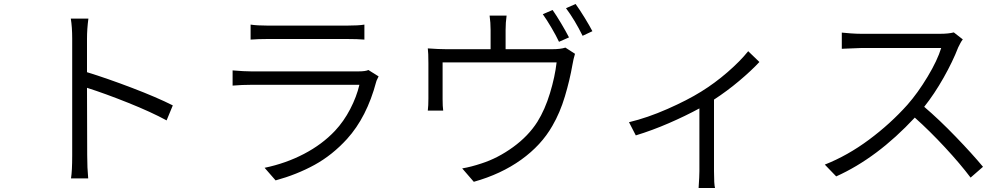

<svg xmlns="http://www.w3.org/2000/svg" viewBox="-20 -864 5040 960"><path d="M341 -670Q341 -729 334 -771H422Q415 -719 415 -670V-503Q516 -472 640.5 -424.5Q765 -377 844 -337L813 -262Q736 -304 621 -350Q506 -396 415 -425L416 -87Q416 -25 421 28H335Q341 -9 341 -87Z M1319 -736H1715Q1773 -736 1802 -741V-666Q1768 -669 1713 -669H1319Q1272 -669 1233 -666V-741Q1266 -736 1319 -736ZM1861 -455Q1814 -278 1715 -169Q1641 -88 1552.5 -39.5Q1464 9 1358 38L1303 -25Q1409 -47 1500 -94.5Q1591 -142 1655 -210Q1699 -257 1731 -318.5Q1763 -380 1777 -440H1238Q1190 -440 1143 -436V-512Q1201 -507 1238 -507H1770Q1808 -507 1822 -514L1873 -482Q1871 -477 1866.5 -468.5Q1862 -460 1861 -455Z M2825 -677 2775 -655Q2761 -685 2737.5 -725Q2714 -765 2694 -793L2743 -814Q2762 -787 2785.5 -747.5Q2809 -708 2825 -677ZM2942 -708 2893 -685Q2854 -764 2810 -823L2858 -844Q2879 -815 2903.5 -775Q2928 -735 2942 -708ZM2842 -539Q2829 -464 2804.5 -382Q2780 -300 2742 -235Q2687 -138 2586 -65.5Q2485 7 2349 45L2291 -22Q2334 -29 2388 -47Q2469 -73 2545.5 -128.5Q2622 -184 2667 -255Q2705 -316 2730 -398.5Q2755 -481 2763 -552H2193V-368Q2193 -332 2196 -311H2119Q2122 -335 2122 -371V-547Q2122 -601 2119 -622Q2175 -618 2211 -618H2433V-714Q2433 -751 2428 -786H2513Q2508 -751 2508 -714V-618H2741Q2783 -618 2807 -626L2855 -595Q2847 -569 2842 -539Z M3486 -406Q3554 -448 3617.5 -503Q3681 -558 3721 -608L3777 -554Q3737 -511 3676.5 -460Q3616 -409 3550 -366V-8Q3550 57 3555 76H3473Q3477 16 3477 -8V-322Q3407 -284 3324 -248Q3241 -212 3159 -187L3125 -253Q3217 -275 3317 -319Q3417 -363 3486 -406Z M4771 -627Q4744 -557 4698 -475.5Q4652 -394 4601 -330Q4676 -266 4758.5 -180.5Q4841 -95 4895 -30L4833 24Q4781 -45 4705 -127Q4629 -209 4554 -276Q4366 -74 4161 18L4104 -41Q4218 -86 4325 -165.5Q4432 -245 4517 -340Q4569 -399 4618 -480.5Q4667 -562 4686 -624H4287Q4274 -624 4211 -621L4189 -620V-701Q4205 -699 4235 -697Q4265 -695 4287 -695H4679Q4723 -695 4749 -702L4794 -667Q4788 -660 4782 -648.5Q4776 -637 4771 -627Z"/></svg>

Font: Sinter Normal
Style: Regular
Weight: 350
Foundry: Adobe & rsms
Version: Version 1.000